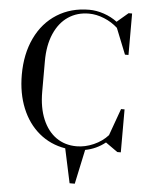

<svg xmlns="http://www.w3.org/2000/svg" viewBox="-66 -872 877 1144"><g transform="rotate(5 373.0 -300.0)"><path d="M682 -247V10H661L589 -41Q535 2 469 14L425 220H394L350 15Q260 0 193 -56Q126 -112 90 -200.5Q54 -289 54 -400Q54 -524 99.5 -619.5Q145 -715 228.5 -767.5Q312 -820 421 -820Q464 -820 508.5 -805Q553 -790 589 -763L656 -820H677V-572H656L594 -727Q559 -759 512.5 -778Q466 -797 421 -797Q351 -797 297.5 -761Q244 -725 214 -656Q184 -587 184 -492V-309Q184 -214 213 -145Q242 -76 294 -39.5Q346 -3 416 -3Q467 -3 518 -25.5Q569 -48 603 -86L661 -247Z"/></g></svg>

Font: Prata
Style: Regular
Weight: 400
Designer: Ivan Petrov
Foundry: Cyreal
Version: Version 2.000